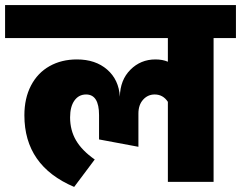

<svg xmlns="http://www.w3.org/2000/svg" viewBox="-40 -716 949 756"><path d="M889 -566H801V0H621V-315Q602 -344 569 -344Q542 -344 523.5 -323.5Q505 -303 505 -269V-138L350 -167V-263Q350 -344 299 -344Q270 -344 253 -320Q236 -296 236 -254Q236 -203 259.5 -163Q283 -123 333 -88L252 20Q56 -63 56 -262Q56 -329 82 -379Q108 -429 155 -455.5Q202 -482 263 -482Q336 -482 382 -442Q428 -402 432 -335Q433 -401 473.5 -441.5Q514 -482 572 -482Q600 -482 621 -473V-566H-20V-696H889Z"/></svg>

Font: FiraGO Heavy
Style: Regular
Weight: 900
Designer: bBox Type
Foundry: bBox Type GmbH
Version: Version 1.001